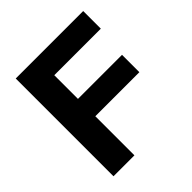

<svg xmlns="http://www.w3.org/2000/svg" viewBox="-191 -848 986 986"><g transform="rotate(-45 302.0 -355.0)"><path d="M74 0V-710H564V-582H226V-410H546V-284H226V0Z"/></g></svg>

Font: Geist
Style: Bold
Weight: 400
Designer: Basement.studio, Andrés Briganti, Mateo Zaragoza
Foundry: Basement.studio, Vercel, Andrés Briganti, Guido Ferreyra, Mateo Zaragoza
Version: Version 1.401